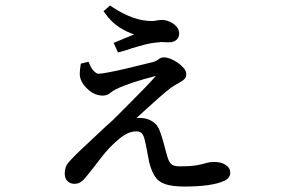

<svg xmlns="http://www.w3.org/2000/svg" viewBox="-20 -621 1040 703"><path d="M598 -466 571 -467Q567 -467 550 -465Q523 -463 462 -444Q437 -435 412 -429L396 -464Q438 -481 471 -495Q443 -504 415.5 -522Q388 -540 365 -572L359 -580L383 -601L390 -596Q468 -544 536 -544Q545 -544 553.5 -546Q562 -548 574 -548Q586 -548 600.5 -542Q615 -536 625.5 -524.5Q636 -513 636 -498.5Q636 -484 626 -475Q616 -466 598 -466ZM340 -351Q359 -351 434 -368Q505 -385 541 -394Q552 -397 558 -402Q568 -411 580 -411Q601 -411 630 -392Q643 -383 652.5 -372Q662 -361 662 -348Q662 -335 650 -327Q642 -321 630 -314.5Q618 -308 605 -299Q576 -277 506 -213Q492 -200 480 -189Q491 -189 494 -189Q518 -189 538 -176.5Q558 -164 566 -139Q577 -109 590 -57Q597 -30 606 -21Q615 -12 637 -12Q680 -12 701 -16Q722 -20 735 -24Q748 -28 764 -28Q790 -28 805 -18Q823 -7 823 12Q823 31 801 41Q757 62 655 62Q612 62 586 53.5Q560 45 547 24.5Q534 4 526 -28Q522 -47 518 -70Q514 -93 509 -112Q506 -125 499.5 -132.5Q493 -140 479 -140Q449 -140 417 -113Q380 -83 349 -42Q318 -1 294 28Q287 37 277 44.5Q267 52 252 52Q237 52 227 42Q217 32 217 15Q217 -9 229 -24Q247 -46 298 -93Q321 -114 346 -138Q371 -162 392 -180Q420 -208 451 -239L510 -299Q535 -325 551 -343Q456 -319 406 -295Q392 -288 384 -281Q372 -271 357 -271Q328 -271 304.5 -291.5Q281 -312 275 -332Q272 -342 272 -349Q272 -366 276 -388L304 -395L308 -386Q315 -369 324.5 -360Q334 -351 340 -351Z"/></svg>

Font: Early Summer Mincho Screen
Style: Regular
Weight: 400
Designer: GuiWonder
Version: Version 1.002